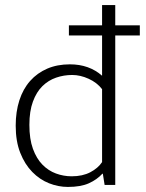

<svg xmlns="http://www.w3.org/2000/svg" viewBox="-20 -730 575 758"><path d="M383 -710H435V-630H532V-590H435V0H393L386 -44H384Q363 -21 331 -6.5Q299 8 248 8Q210 8 173.5 -6.5Q137 -21 107.5 -51Q78 -81 60 -126.5Q42 -172 42 -234Q42 -289 56.5 -334Q71 -379 99 -410.5Q127 -442 166.5 -459Q206 -476 256 -476Q332 -476 383 -431V-590H252V-630H383ZM383 -378Q363 -404 330 -419Q297 -434 265 -434Q232 -434 201.5 -423.5Q171 -413 147.5 -390Q124 -367 110 -329Q96 -291 96 -237Q96 -181 110 -142.5Q124 -104 147.5 -80Q171 -56 201 -45Q231 -34 263 -34Q306 -34 336.5 -50Q367 -66 383 -90Z"/></svg>

Font: Ek Mukta ExtraLight
Style: Regular
Weight: 275
Designer: Girish Dalvi and Yashodeep Gholap
Foundry: Ek Type
Version: Version 2.538;PS 1.002;hotconv 16.6.51;makeotf.lib2.5.65220;